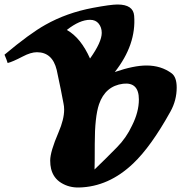

<svg xmlns="http://www.w3.org/2000/svg" viewBox="-45 -749 805 853"><path d="M718 -423Q740 -406 740 -360Q740 -303 712 -253Q626 -98 547 -23Q438 81 306 84Q262 85 227 63.5Q192 42 182 1Q178 -15 178 -36Q178 -75 215 -161Q240 -219 240 -262Q240 -277 237 -290Q228 -340 207 -438Q188 -517 119 -517Q92 -517 56 -498Q10 -474 -11 -469Q-15 -483 -25 -506Q87 -600 157 -639Q251 -692 367 -714Q447 -729 477 -729Q547 -729 551 -679Q561 -551 465 -429Q549 -458 606 -458Q671 -458 718 -423ZM355 -661Q309 -661 252 -616Q314 -581 355 -489Q407 -562 407 -603Q407 -627 393.5 -644Q380 -661 355 -661ZM572 -307Q572 -385 502 -377Q423 -367 395 -286Q376 -230 376 -110Q376 -19 375 4Q425 -44 474 -94Q516 -136 542 -192Q572 -252 572 -307Z"/></svg>

Font: To Be Continued
Style: Regular
Weight: 400
Version: Macromedia Fontographer 4.1.4 9/2/97